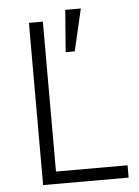

<svg xmlns="http://www.w3.org/2000/svg" viewBox="-53 -782 597 823"><g transform="rotate(-5 245.5 -370.0)"><path d="M467 0H99V-698H159V-53H467ZM326 -740 284 -559H245L259 -740Z"/></g></svg>

Font: IBM Plex Sans Light
Style: Regular
Weight: 300
Designer: Mike Abbink, Paul van der Laan, Pieter van Rosmalen
Foundry: Bold Monday
Version: Version 3.201